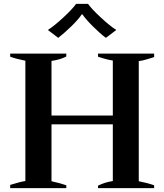

<svg xmlns="http://www.w3.org/2000/svg" viewBox="-20 -979 855 999"><path d="M283 -782 229 -823Q262 -844 309.5 -888Q357 -932 376 -959H438Q457 -932 504.5 -888Q552 -844 585 -823L531 -782Q499 -806 463 -842Q427 -878 409 -904H405Q388 -878 351.5 -842.5Q315 -807 283 -782ZM702 -661V-36Q748 -27 782 -15V0H490V-13Q526 -31 567 -37V-332H248V-36Q294 -26 325 -15V0H33V-17Q88 -34 112 -37V-663Q66 -672 33 -684V-700H325V-685Q295 -669 248 -662V-378H567V-664Q534 -669 490 -684V-700H782V-682Q775 -680 748 -671.5Q721 -663 702 -661Z"/></svg>

Font: Trirong SemiBold
Style: Regular
Weight: 600
Designer: Katatrad Team
Foundry: CadsonDemak
Version: Version 1.000